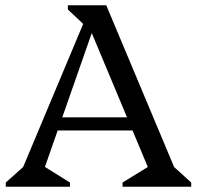

<svg xmlns="http://www.w3.org/2000/svg" viewBox="-20 -710 749 730"><path d="M2 0V-16L88 -93L42 -13L326 -690H384L668 -13L621 -94L707 -16V0H446V-16L576 -96L568 -13L306 -639H348L129 -13L116 -97L246 -16V0ZM172 -214V-264H518V-214ZM307 -609 238 -674V-690H343Z"/></svg>

Font: Platypi Light Light
Style: Regular
Weight: 300
Version: Version 1.200